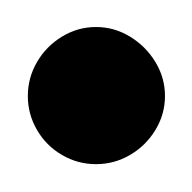

<svg xmlns="http://www.w3.org/2000/svg" viewBox="-20 -480 140 140"><path d="M0.3 -410Q0.3 -396.7 7 -385.2Q13.7 -373.7 25.2 -367Q36.7 -360.3 50 -360.3Q63.3 -360.3 74.8 -367Q86.3 -373.7 93.3 -385.2Q100.3 -396.7 100.3 -410Q100.3 -423.3 93.3 -434.8Q86.3 -446.3 74.8 -453.3Q63.3 -460.3 50 -460.3Q36.7 -460.3 25.2 -453.3Q13.7 -446.3 7 -434.8Q0.3 -423.3 0.3 -410Z"/></svg>

Font: Linefont Thin
Style: Regular
Weight: 100
Monospace: yes
Version: Version 3.002;gftools[0.9.33]